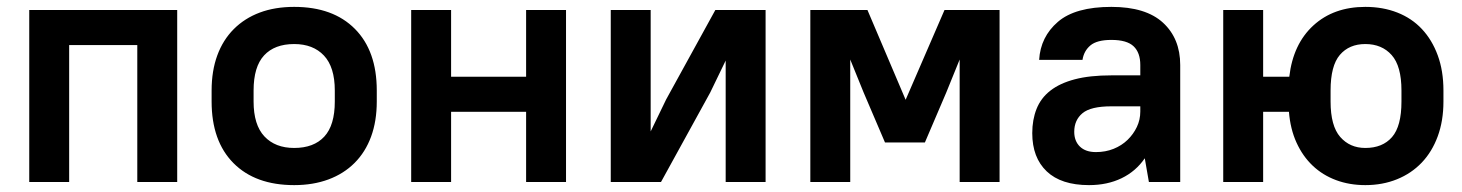

<svg xmlns="http://www.w3.org/2000/svg" viewBox="-20 -529 4250 558"><path d="M379 -398H181V0H65V-500H495V0H379Z M835 9Q722 9 658.5 -55Q595 -119 595 -234V-266Q595 -323 611.5 -368Q628 -413 659.5 -444.5Q691 -476 735 -492.5Q779 -509 835 -509Q948 -509 1011.5 -445Q1075 -381 1075 -266V-234Q1075 -177 1058.5 -132Q1042 -87 1010.5 -55.5Q979 -24 934.5 -7.5Q890 9 835 9ZM835 -99Q892 -99 922.5 -132Q953 -165 953 -234V-266Q953 -334 921.5 -367.5Q890 -401 835 -401Q778 -401 747.5 -368Q717 -335 717 -266V-234Q717 -166 748.5 -132.5Q780 -99 835 -99Z M1509 -204H1291V0H1175V-500H1291V-306H1509V-500H1625V0H1509Z M2089 -353 2044 -260 1901 0H1755V-500H1871V-147L1916 -240L2059 -500H2205V0H2089Z M2490 -260 2451 -356V0H2335V-500H2501L2612 -239L2725 -500H2885V0H2769V-356L2730 -260L2668 -115H2552Z M3145 9Q3064 9 3022 -31Q2980 -71 2980 -142Q2980 -181 2992.5 -212.5Q3005 -244 3032.5 -265.5Q3060 -287 3103.5 -298.5Q3147 -310 3210 -310H3294V-340Q3294 -376 3274.5 -394.5Q3255 -413 3210 -413Q3168 -413 3149 -397Q3130 -381 3126 -355H3000Q3004 -422 3054.5 -465.5Q3105 -509 3210 -509Q3310 -509 3360 -463Q3410 -417 3410 -340V0H3319L3307 -69Q3281 -31 3239.5 -11Q3198 9 3145 9ZM3165 -87Q3193 -87 3216.5 -96.5Q3240 -106 3257 -122.5Q3274 -139 3284 -160Q3294 -181 3294 -205V-220H3210Q3150 -220 3126 -200Q3102 -180 3102 -146Q3102 -119 3118.5 -103Q3135 -87 3165 -87Z M3948 9Q3902 9 3863 -5.5Q3824 -20 3795 -47.5Q3766 -75 3748 -114.5Q3730 -154 3726 -204H3651V0H3535V-500H3651V-306H3727Q3738 -401 3797 -455Q3856 -509 3948 -509Q3999 -509 4041 -492.5Q4083 -476 4112.5 -444.5Q4142 -413 4158.5 -368Q4175 -323 4175 -266V-234Q4175 -178 4158.5 -133Q4142 -88 4112 -56.5Q4082 -25 4040 -8Q3998 9 3948 9ZM3948 -99Q3998 -99 4025.5 -130.5Q4053 -162 4053 -234V-266Q4053 -337 4024.5 -369Q3996 -401 3948 -401Q3901 -401 3874 -369.5Q3847 -338 3847 -266V-234Q3847 -163 3875 -131Q3903 -99 3948 -99Z"/></svg>

Font: PT Root UI Web Bold
Style: Regular
Weight: 700
Designer: Vitaly Kuzmin
Foundry: ParaType Ltd.
Version: Version 1.000W